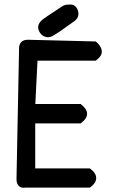

<svg xmlns="http://www.w3.org/2000/svg" viewBox="-20 -850 540 870"><path d="M188 -682.6Q177.2 -684.6 166.5 -694.8Q152.8 -710.4 152.8 -725.6Q152.8 -742.7 168.5 -757.8Q178.7 -767.1 259.3 -819.8Q272.5 -829.1 289.1 -829.1Q290 -829.1 291.5 -829.1Q295.4 -829.6 298.8 -829.6Q315.4 -829.6 325.4 -816.9Q335.4 -804.2 335.4 -787.1Q335.4 -766.6 315.9 -753.4Q242.7 -700.2 219.2 -687.5Q214.4 -684.6 209.2 -683.1Q204.1 -681.6 200.9 -681.4Q197.8 -681.2 195.3 -681.2Q192.9 -681.2 188 -682.6ZM440.4 -624Q441.4 -620.1 441.4 -615.2Q441.4 -610.4 439.5 -604.5Q433.6 -589.4 415.5 -576.7L413.6 -575.2H149.9L140.1 -378.9H345.2Q374.5 -356.4 374.5 -334.5Q374.5 -312.5 347.2 -292.5L345.2 -291H139.6V-86.9H387.2Q395.5 -80.6 399.9 -76.2Q416 -60.1 416 -43.5Q416 -21.5 389.6 -1.5L387.2 0H95.7Q76.2 3.4 65.4 -7.3Q56.2 -16.1 54.7 -34.7V-35.2L66.4 -628.9Q66.4 -629.9 66.4 -630.9Q66.4 -649.4 76.7 -659.7Q86.9 -669.9 106.4 -669.9Q107.4 -669.9 414.1 -662.1Q419.4 -657.7 421.9 -654.8Q437.5 -639.2 440.4 -624Z"/></svg>

Font: Bakudai
Style: Bold
Weight: 700
Version: Version 1.48